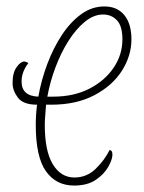

<svg xmlns="http://www.w3.org/2000/svg" viewBox="-20 -566 447 596"><path d="M210 10Q154 10 122.5 -34.5Q91 -79 91 -179Q91 -194 92 -209.5Q93 -225 95 -241Q52 -241 35.5 -263Q19 -285 19 -308Q19 -340 31.5 -357.5Q44 -375 55 -375Q61 -375 68 -370Q47 -343 47 -313Q47 -268 99 -266Q108 -317 126.5 -366.5Q145 -416 171.5 -456.5Q198 -497 231.5 -521.5Q265 -546 304 -546Q344 -546 366 -519Q388 -492 388 -444Q388 -393 358.5 -346.5Q329 -300 273 -270.5Q217 -241 139 -241H123Q122 -228 120.5 -209Q119 -190 119 -179Q119 -97 144 -56Q169 -15 211 -15Q249 -15 276.5 -41.5Q304 -68 320 -100Q329 -100 329 -86Q329 -71 316 -48Q303 -25 277 -7.5Q251 10 210 10ZM145 -266Q209 -266 257 -290.5Q305 -315 332.5 -355.5Q360 -396 360 -444Q360 -485 343 -503Q326 -521 300 -521Q271 -521 243.5 -498.5Q216 -476 192.5 -439Q169 -402 152 -356.5Q135 -311 127 -266Z"/></svg>

Font: Noto Serif ExtraCondensed Thin
Style: Italic
Weight: 100
Width: 2
Italic angle: -12°
Designer: Monotype Design Team
Foundry: Monotype Imaging Inc.
Version: Version 2.013